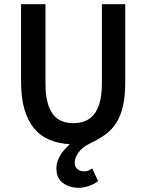

<svg xmlns="http://www.w3.org/2000/svg" viewBox="-20 -674 695 912"><path d="M354 218Q309 218 278.5 195Q248 172 248 127Q248 105 255 87Q262 69 272 54.5Q282 40 293 29.5Q304 19 312 11Q258 8 215 -10Q172 -28 142 -64Q112 -100 96 -155Q80 -210 80 -287V-654H196V-278Q196 -225 205.5 -188.5Q215 -152 232.5 -130Q250 -108 274 -98.5Q298 -89 328 -89Q358 -89 383 -98.5Q408 -108 426 -130Q444 -152 454 -188.5Q464 -225 464 -278V-654H575V-287Q575 -219 564.5 -172Q554 -125 533 -91.5Q512 -58 481 -35.5Q450 -13 410 6Q372 24 353.5 49.5Q335 75 335 98Q335 120 349 130Q363 140 380 140Q391 140 400.5 136Q410 132 418 126L446 186Q429 200 403 209Q377 218 354 218Z"/></svg>

Font: Giro Semibold
Style: Regular
Weight: 600
Designer: Paul D. Hunt
Foundry: Adobe Systems Incorporated
Version: Version 1.000;PS 1.0;hotconv 1.0.88;makeotf.lib2.5.647800